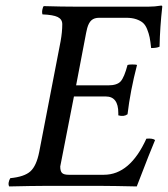

<svg xmlns="http://www.w3.org/2000/svg" viewBox="-20 -669 604 691"><path d="M253.9 -361.8H369.1Q401.4 -361.8 414.3 -376.2Q427.2 -390.6 439 -435.1Q442.9 -437 456.1 -437Q470.2 -437 473.1 -435.1Q448.7 -340.8 439 -257.8Q425.8 -248 405.8 -253.9V-262.2Q405.8 -321.8 360.8 -321.8H246.1L196.8 -69.8Q196.8 -52.7 203.4 -46.4Q210 -40 227.1 -40H354Q447.8 -40 506.8 -169.9Q529.3 -171.9 538.1 -165Q522.9 -129.9 472.2 2Q469.7 2 448.2 1.5Q426.8 1 397.5 0.5Q368.2 0 348.1 0H137.2Q99.1 0 13.2 2Q9.8 -3.4 11.2 -12.2Q12.7 -21 17.1 -27.8Q67.9 -32.7 89.6 -52.5Q111.3 -72.3 121.1 -122.1L198.2 -521Q204.1 -554.2 204.1 -582Q204.1 -599.6 187.7 -607.7Q171.4 -615.7 132.8 -617.2Q130.4 -625 132.6 -635Q134.8 -645 137.2 -647Q203.6 -645 255.9 -645H514.2Q537.1 -645 560.1 -648.9Q564 -648.9 564 -645Q555.7 -571.3 554.2 -501Q544.4 -496.1 523.9 -496.1Q521.5 -519.5 518.6 -534.2Q515.6 -548.8 509.5 -564Q503.4 -579.1 494.4 -586.9Q485.4 -594.7 470.2 -599.9Q455.1 -605 434.1 -605H336.9Q319.3 -605 309.3 -596.2Q299.3 -587.4 293.9 -567.9L290 -550.8Z"/></svg>

Font: Common Serif News
Style: Italic
Weight: 450
Italic angle: -12°
Designer: Philipp H. Poll, Khaled Hosny
Foundry: Stefan Peev, Context Ltd.
Version: Version 1.026